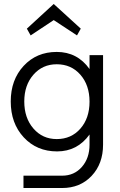

<svg xmlns="http://www.w3.org/2000/svg" viewBox="-20 -745 601 965"><path d="M250 -644 134 -567 115 -601 250 -725 386 -601 367 -567ZM430 -468H498V-18Q498 78 440.5 139Q383 200 292 200H98V138H292Q353 138 391.5 94Q430 50 430 -18V-69Q369 16 267 16Q165 16 99.5 -54.5Q34 -125 34 -235Q34 -344 99 -414Q164 -484 265 -484Q369 -484 430 -398ZM265 -46Q338 -46 384 -98.5Q430 -151 430 -234Q430 -317 384 -369.5Q338 -422 265 -422Q194 -422 148 -369.5Q102 -317 102 -235Q102 -152 148 -99Q194 -46 265 -46Z"/></svg>

Font: Didact Gothic
Style: Regular
Weight: 400
Designer: Daniel Johnson
Foundry: Daniel Johnson
Version: Version 2.101;PS 002.101;hotconv 1.0.88;makeotf.lib2.5.64775